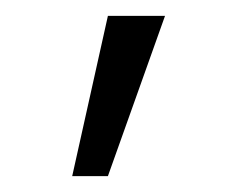

<svg xmlns="http://www.w3.org/2000/svg" viewBox="-20 -731 300 242"><path d="M71 -509 116 -711H188L116 -509Z"/></svg>

Font: Ysabeau Office
Style: Regular
Weight: 400
Designer: Christian Thalmann (Catharsis Fonts)
Version: Version 2.001;gftools[0.9.30]; featfreeze: tnum,lnum,ss02